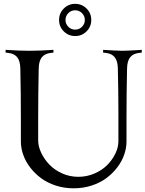

<svg xmlns="http://www.w3.org/2000/svg" viewBox="-20 -997 772 1019"><path d="M651.4 -366.2V-246.6Q651.4 -210.9 638.9 -175.5Q626.5 -140.1 602.1 -108.2Q577.6 -76.2 544.4 -51.5Q511.2 -26.9 466.3 -12.2Q421.4 2.4 371.1 2.4Q320.8 2.4 275.9 -12.2Q231 -26.9 197.8 -51.5Q164.6 -76.2 140.1 -108.2Q115.7 -140.1 103.3 -175.5Q90.8 -210.9 90.8 -246.6V-366.2Q90.8 -505.4 87.9 -632.3Q87.4 -672.9 71.5 -692.9Q55.7 -712.9 23.4 -716.3L9.8 -717.8V-732.4Q84.5 -727.5 136.7 -727.5Q189 -727.5 263.7 -732.4V-717.8L250 -716.3Q217.8 -712.9 201.9 -692.9Q186 -672.9 185.5 -632.3Q182.6 -505.4 182.6 -366.2V-251.5Q182.6 -220.7 198.2 -187Q213.9 -153.3 241 -124.5Q268.1 -95.7 308.8 -77.1Q349.6 -58.6 395.5 -58.6Q441.4 -58.6 482.2 -76.4Q522.9 -94.2 550 -122.1Q577.1 -149.9 592.8 -182.9Q608.4 -215.8 608.4 -246.6V-403.8Q608.4 -505.4 605.5 -632.3Q605 -672.9 589.1 -692.9Q573.2 -712.9 541 -716.3L527.3 -717.8V-732.4Q602.1 -727.5 629.9 -727.5Q657.7 -727.5 732.4 -732.4V-717.8L718.8 -716.3Q686.5 -712.9 670.7 -692.9Q654.8 -672.9 654.3 -632.3Q651.4 -505.4 651.4 -366.2ZM318.4 -830.6Q293.5 -855.5 293.5 -891.1Q293.5 -926.8 318.4 -951.7Q343.3 -976.6 378.9 -976.6Q414.6 -976.6 439.5 -951.7Q464.4 -926.8 464.4 -891.1Q464.4 -855.5 439.5 -830.6Q414.6 -805.7 378.9 -805.7Q343.3 -805.7 318.4 -830.6ZM342.5 -927.2Q327.6 -912.1 327.6 -891.1Q327.6 -870.1 342.5 -855Q357.4 -839.8 378.9 -839.8Q400.4 -839.8 415.3 -855Q430.2 -870.1 430.2 -891.1Q430.2 -912.1 415.3 -927.2Q400.4 -942.4 378.9 -942.4Q357.4 -942.4 342.5 -927.2Z"/></svg>

Font: Flanker
Style: Regular
Weight: 400
Designer: Flanker
Foundry: Flanker
Version: Version 2.027